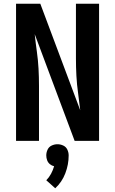

<svg xmlns="http://www.w3.org/2000/svg" viewBox="-20 -755 616 1029"><path d="M66 0H189V-294Q189 -341 186.5 -387Q184 -433 177.5 -479Q171 -525 166 -572L380 0H511V-735H387V-441Q387 -395 389.5 -348.5Q392 -302 398.5 -256Q405 -210 410 -164L196 -735H66ZM276 254Q312 221 330 174Q348 127 348 78Q348 62 341 47Q334 32 319 25Q304 18 288 18Q272 18 257 25Q242 32 235 47Q228 62 228 78Q228 91 232.5 103.5Q237 116 247 124.5Q257 133 270 136Q264 157 253.5 176.5Q243 196 228 211Z"/></svg>

Font: Iosevka Sparkle
Style: Bold
Weight: 700
Designer: Belleve Invis
Foundry: Belleve Invis
Version: Version 4.5.0; ttfautohint (v1.8.3)